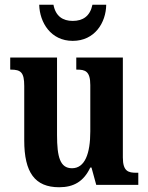

<svg xmlns="http://www.w3.org/2000/svg" viewBox="-20 -778 624 808"><path d="M286 -606C379 -606 426 -683 427 -758H369C359 -710 329 -690 286 -690C244 -690 214 -710 205 -758H145C147 -683 194 -606 286 -606ZM229 10C290 10 332 -14 360 -73H365L385 0H562V-51H554C521 -51 497 -56 497 -115V-536H301V-485H304C338 -485 360 -479 360 -420V-225C360 -131 337 -70 283 -70C233 -70 220 -117 220 -210V-536H23V-485H26C68 -485 82 -473 82 -416V-187C82 -52 127 10 229 10Z"/></svg>

Font: Noto Serif Devanagari Condensed
Style: Bold
Weight: 700
Width: 3
Designer: Universal Thirst, Indian Type Foundry and the Monotype Design Team
Foundry: Monotype Imaging Inc.
Version: Version 2.004